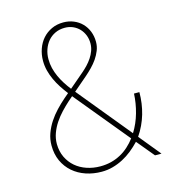

<svg xmlns="http://www.w3.org/2000/svg" viewBox="-109 -811 818 910"><g transform="rotate(-15 300.0 -355.5)"><path d="M220.2 -391.6Q205.1 -411.1 191.4 -432.1Q177.7 -453.1 167.5 -475.3Q157.2 -497.6 151.1 -521.2Q145 -544.9 145 -569.8Q145 -600.6 154.8 -628.2Q164.6 -655.8 182.6 -676.3Q200.7 -696.8 226.6 -709Q252.4 -721.2 284.7 -721.2Q312 -721.2 335.4 -711.4Q358.9 -701.7 375.7 -684.3Q392.6 -667 401.9 -643.3Q411.1 -619.6 411.1 -592.3Q411.1 -570.3 403.1 -550Q395 -529.8 382.6 -511.7Q370.1 -493.7 354.5 -477.8Q338.9 -461.9 323.2 -448.2L254.4 -389.2L468.3 -128.4Q493.2 -168.5 506.3 -215.3Q519.5 -262.2 521.5 -308.6H547.9Q547.9 -253.4 533 -202.1Q518.1 -150.9 487.3 -105.5L573.7 0H542L471.2 -85.4Q451.7 -64.9 430.2 -47.6Q408.7 -30.3 384.5 -17.6Q360.4 -4.9 334 2.4Q307.6 9.8 278.8 9.8Q237.8 9.8 201.7 -2.4Q165.5 -14.6 138.4 -38.1Q111.3 -61.5 95.7 -95.2Q80.1 -128.9 80.1 -171.9Q80.1 -202.6 90.3 -230.7Q100.6 -258.8 116.9 -283.7Q133.3 -308.6 154.3 -330.8Q175.3 -353 197.3 -372.1ZM278.8 -16.6Q307.1 -16.6 332.3 -22.9Q357.4 -29.3 379.4 -41.3Q401.4 -53.2 419.9 -70.1Q438.5 -86.9 453.6 -106.9L250 -354L234.9 -372.6L212.4 -353Q193.4 -335.9 174.3 -315.7Q155.3 -295.4 140.1 -272.7Q125 -250 115.7 -224.6Q106.4 -199.2 106.4 -171.9Q106.9 -135.3 120.8 -106.4Q134.8 -77.6 158.2 -57.6Q181.6 -37.6 212.9 -27.1Q244.1 -16.6 278.8 -16.6ZM171.9 -570.8Q171.9 -547.9 177.2 -526.1Q182.6 -504.4 191.9 -483.9Q201.2 -463.4 213.4 -444.3Q225.6 -425.3 239.3 -407.7L311 -468.8Q324.7 -480.5 337.6 -494.1Q350.6 -507.8 360.8 -523.2Q371.1 -538.6 377.4 -555.9Q383.8 -573.2 383.8 -592.3Q383.8 -613.8 376.5 -632.3Q369.1 -650.9 356 -664.8Q342.8 -678.7 324.5 -686.8Q306.2 -694.8 284.7 -694.8Q258.3 -694.8 237.3 -684.8Q216.3 -674.8 201.9 -657.7Q187.5 -640.6 179.7 -618.2Q171.9 -595.7 171.9 -570.8Z"/></g></svg>

Font: Roboto Mono Thin
Style: Regular
Weight: 250
Designer: Google
Version: Version 2.000985; 2015; ttfautohint (v1.3)